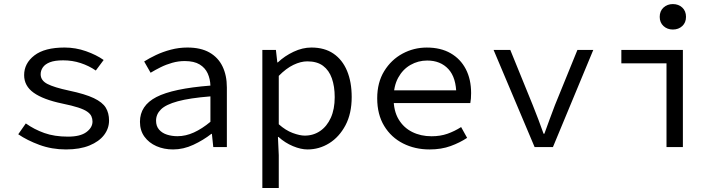

<svg xmlns="http://www.w3.org/2000/svg" viewBox="-20 -736 3640 961"><path d="M310.2 12Q239.3 12 177.4 -10.8Q115.5 -33.6 71.3 -64L109.2 -118.2Q151.1 -88.3 201.9 -70.2Q252.7 -52.1 320.3 -52.1Q381.8 -52.1 412.4 -74.8Q443 -97.5 443 -127.6Q443 -141.6 437.5 -153.9Q432 -166.3 416.6 -177.1Q401.3 -187.9 371.1 -197.8Q341 -207.6 291.3 -217.8Q196.5 -237.6 148.6 -271.8Q100.8 -305.9 100.8 -360.1Q100.8 -418.9 152 -458.5Q203.2 -498.1 303.4 -498.1Q358.6 -498.1 410.6 -479.7Q462.6 -461.3 498.8 -435.7L459.5 -383Q425.5 -406.6 383.8 -420.3Q342.2 -434 296.2 -434Q254.3 -434 229.8 -424.4Q205.4 -414.8 194.5 -398.8Q183.5 -382.8 183.5 -364.3Q183.5 -333.2 217.3 -315.8Q251 -298.4 325.5 -282.5Q406.1 -265.5 449.6 -244.8Q493 -224 509.4 -197.1Q525.8 -170.1 525.8 -132.5Q525.8 -93.1 500.9 -60.3Q476 -27.6 427.8 -7.8Q379.7 12 310.2 12Z M846.3 12Q800.7 12 763.1 -4.4Q725.5 -20.9 703 -51.8Q680.5 -82.7 680.5 -126.2Q680.5 -207.7 762.8 -250.3Q845.1 -292.9 1033.2 -307.6Q1032.1 -340.7 1019.5 -368.7Q1006.8 -396.6 979.1 -413.5Q951.3 -430.4 904.3 -430.4Q872.6 -430.4 842.1 -421.7Q811.5 -413.1 784.2 -399.5Q756.8 -385.9 733.8 -371.9L701.6 -428.3Q726.3 -444.2 760.6 -460.5Q794.8 -476.8 835.2 -487.4Q875.5 -498.1 918.1 -498.1Q984.7 -498.1 1028.3 -473.3Q1072 -448.5 1093.7 -403.6Q1115.5 -358.7 1115.5 -298.2V0H1047.5L1040.6 -65.9H1037.8Q997.7 -34.5 947.7 -11.2Q897.8 12 846.3 12ZM868.2 -54.3Q909.6 -54.3 950.6 -73Q991.7 -91.8 1033.2 -126.4V-253.6Q929.2 -245.3 869.7 -229Q810.1 -212.7 785.6 -188.4Q761.1 -164.2 761.1 -132Q761.1 -104.6 776.3 -87.2Q791.4 -69.9 815.8 -62.1Q840.1 -54.3 868.2 -54.3Z M1293.1 205.1V-486.1H1361L1368 -423.7H1370.7Q1404.8 -456 1449.5 -477Q1494.2 -498.1 1538.5 -498.1Q1604.6 -498.1 1649.2 -467.5Q1693.8 -437 1717.1 -381.3Q1740.3 -325.5 1740.3 -250.4Q1740.3 -167.6 1709.2 -109Q1678 -50.4 1628 -19.2Q1577.9 12 1519.1 12Q1485.8 12 1446.3 -4.5Q1406.7 -21 1373.9 -50.6H1371.1L1375.3 40.5V205.1ZM1505.3 -57.2Q1548.4 -57.2 1582.3 -80.3Q1616.2 -103.3 1635.8 -146.5Q1655.3 -189.7 1655.3 -249.7Q1655.3 -303.3 1641.1 -343.7Q1626.9 -384 1597 -406.5Q1567.1 -428.9 1518.1 -428.9Q1485.5 -428.9 1448.9 -411.4Q1412.3 -393.9 1375.3 -356.2V-114.1Q1409.7 -83.4 1445.2 -70.3Q1480.7 -57.2 1505.3 -57.2Z M2130 12Q2057 12 1997.5 -18Q1938 -48 1903 -105.5Q1868 -163 1868 -244Q1868 -323 1903 -380Q1938 -437 1994.5 -467.5Q2051 -498 2116 -498Q2186 -498 2235.5 -469.5Q2285 -441 2311.5 -390Q2338 -339 2338 -270Q2338 -256 2337 -243Q2336 -230 2334 -220H1923V-284H2285L2264 -261Q2264 -347 2224.5 -390Q2185 -433 2118 -433Q2073 -433 2034.5 -411Q1996 -389 1973 -347Q1950 -305 1950 -244Q1950 -181 1975 -139Q2000 -97 2043 -75.5Q2086 -54 2140 -54Q2184 -54 2219.5 -66.5Q2255 -79 2288 -100L2318 -46Q2282 -22 2235.5 -5Q2189 12 2130 12Z M2655.8 0 2450.5 -486.1H2534.1L2646.5 -210Q2661.3 -173.6 2674.7 -137.7Q2688.2 -101.9 2700.7 -66.6H2704.7Q2717.6 -101.9 2730.6 -137.7Q2743.6 -173.6 2757.7 -210L2870.1 -486.1H2949.5L2747.6 0Z M3316 0V-419H3090V-486H3398V0ZM3347.8 -588.2Q3320 -588.2 3301 -605.6Q3282 -623 3282 -651.6Q3282 -680.8 3301 -698.2Q3320 -715.6 3347.8 -715.6Q3376.2 -715.6 3394.9 -698.2Q3413.6 -680.8 3413.6 -651.6Q3413.6 -623 3394.9 -605.6Q3376.2 -588.2 3347.8 -588.2Z"/></svg>

Font: Source Code Pro ExtraLight
Style: Regular
Weight: 200
Monospace: yes
Designer: Paul D. Hunt, Teo Tuominen
Foundry: Adobe
Version: Version 1.026;hotconv 1.1.0;makeotfexe 2.6.0